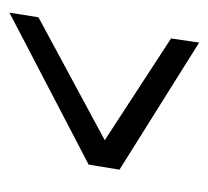

<svg xmlns="http://www.w3.org/2000/svg" viewBox="-38 -504 452 417"><g transform="rotate(90 188.5 -296.0)"><path d="M338 -262 8 -90 18 -153 285 -297 64 -441 73 -502 349 -329Z"/></g></svg>

Font: Georama Condensed
Style: Italic
Weight: 400
Width: 3
Italic angle: -9°
Designer: Jean-Baptiste Levee
Foundry: Production Type
Version: Version 1.000